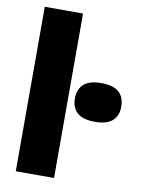

<svg xmlns="http://www.w3.org/2000/svg" viewBox="-90 -869 681 929"><g transform="rotate(10 251.0 -404.0)"><path d="M53.5 0V-808H241.5V0ZM388 -302Q329 -302 301.5 -326.8Q274 -351.5 274 -397Q274 -442 301.5 -467Q329 -492 388 -492Q447 -492 474.5 -467Q502 -442 502 -397Q502 -351.5 474.5 -326.8Q447 -302 388 -302Z"/></g></svg>

Font: Encode Sans XBd
Style: Regular
Weight: 800
Designer: Multiple Designers
Foundry: Impallari Type
Version: Version 3.002; ttfautohint (v1.8.3) -l 8 -r 50 -G 200 -x 14 